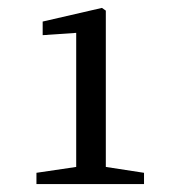

<svg xmlns="http://www.w3.org/2000/svg" viewBox="-20 -927 441 481"><path d="M245.1 -508.8 340.8 -494.1V-465.8H71.3V-494.1L170.9 -508.8V-844.7L86.9 -838.9V-873L235.4 -907.2L245.1 -900.4Z"/></svg>

Font: GenYoMin TW TTF Medium
Style: Regular
Weight: 500
Version: Version 1.300